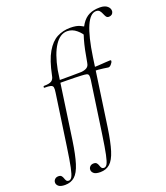

<svg xmlns="http://www.w3.org/2000/svg" viewBox="-273 -845 1075 1240"><g transform="rotate(-20 264.5 -225.5)"><path d="M-41 275Q-74 275 -87 262.5Q-100 250 -98 235Q-97 224 -88 215.5Q-79 207 -64 207Q-50 207 -43.5 214.5Q-37 222 -34 232Q-31 242 -26 249.5Q-21 257 -9 257Q3 257 12 242Q21 227 30.5 182Q40 137 53 47L104 -306Q108 -331 105.5 -342.5Q103 -354 89.5 -357.5Q76 -361 47 -361Q43 -361 44 -367Q45 -373 48 -373Q85 -373 100.5 -383Q116 -393 120 -418Q140 -517 171.5 -571Q203 -625 244 -646.5Q285 -668 335 -668Q378 -668 402.5 -656Q427 -644 443 -632L413 -579Q402 -605 373 -629.5Q344 -654 309 -654Q260 -654 223.5 -598.5Q187 -543 167 -439L101 21Q87 116 69.5 172Q52 228 25.5 251.5Q-1 275 -41 275ZM346 -306Q349 -329 346 -338Q343 -347 332 -349.5Q321 -352 298 -353Q280 -354 256 -354.5Q232 -355 201 -355.5Q170 -356 132 -356V-374Q191 -374 234 -374Q277 -374 306 -375Q330 -377 344.5 -386.5Q359 -396 363 -418L377 -367ZM201 275Q168 275 155 262.5Q142 250 144 235Q145 224 154 215.5Q163 207 178 207Q192 207 198.5 214.5Q205 222 208 232Q211 242 216 249.5Q221 257 233 257Q245 257 254 242Q263 227 272.5 182Q282 137 295 47L346 -306Q350 -331 347.5 -342.5Q345 -354 331.5 -357.5Q318 -361 289 -361Q285 -361 286 -367Q287 -373 290 -373Q327 -373 342.5 -383Q358 -393 362 -418Q377 -509 394 -568.5Q411 -628 433.5 -662.5Q456 -697 486.5 -711.5Q517 -726 560 -726Q594 -726 611.5 -710.5Q629 -695 627 -675Q624 -661 615.5 -655Q607 -649 596 -649Q583 -649 577 -658.5Q571 -668 566 -680.5Q561 -693 553 -702.5Q545 -712 529 -712Q489 -712 459 -643.5Q429 -575 409 -439L343 21Q329 116 311.5 172Q294 228 267.5 251.5Q241 275 201 275ZM478 -343Q464 -345 447.5 -347.5Q431 -350 412 -351.5Q393 -353 372 -353L374 -375Q395 -375 423.5 -377Q452 -379 475.5 -380.5Q499 -382 505 -382Q510 -382 511.5 -380Q513 -378 512 -374Q511 -366 500 -353.5Q489 -341 478 -343Z"/></g></svg>

Font: Cormorant Garamond Light
Style: Italic
Weight: 300
Italic angle: -10°
Designer: Christian Thalmann (Catharsis Fonts)
Foundry: Catharsis Fonts
Version: Version 4.001